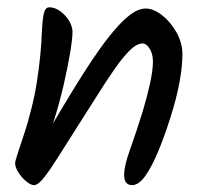

<svg xmlns="http://www.w3.org/2000/svg" viewBox="-20 -535 573 539"><path d="M183.5 -445.7Q183.5 -426.5 176.9 -386.7Q170.2 -346.8 159.1 -298.4Q148 -250 133.3 -202.7Q118.6 -155.3 102.5 -121.2L88.8 -119.6Q121.3 -176.1 151.4 -226.7Q181.5 -277.3 209 -320.9Q236.6 -364.6 261.6 -399.6Q286.7 -434.6 309.3 -459.6Q331.9 -484.7 351.6 -497.9Q371.4 -511.1 388.4 -511.1Q411.4 -511.1 435.6 -491.8Q459.7 -472.6 475.9 -443.3Q492.1 -414 492.1 -382.7Q492.1 -347.9 483.5 -302Q474.8 -256.2 459.1 -207.5Q442.9 -155.3 424.7 -111.4Q406.5 -67.5 388.1 -41.4Q369.6 -15.3 350.8 -15.3Q340 -15.3 334.3 -22.2Q328.5 -29.1 328.5 -44.7Q328.5 -69.4 345.2 -115.7Q361.9 -162 380.4 -221.6Q392.7 -262 401 -299.8Q409.3 -337.6 409.3 -361.5Q409.3 -384.7 399.9 -398.8Q390.4 -413 380.4 -413Q364.1 -413 344.7 -393.9Q325.2 -374.9 301.9 -341.5Q278.6 -308.2 251.8 -265.3Q224.9 -222.5 194.9 -175.8Q171.4 -139.4 148.3 -102.1Q125.2 -64.9 106.4 -40.1Q87.6 -15.3 75.6 -15.3Q68.5 -15.3 59.2 -21.7Q49.9 -28.1 41.6 -37.5Q33.3 -46.8 27.9 -57.6Q22.5 -68.3 22.5 -76.6Q22.5 -83 30 -105.3Q37.4 -127.6 48 -159.7Q58.6 -191.7 67.3 -226.8Q77.3 -265.1 83.5 -304.7Q89.6 -344.3 93.1 -380.2Q96.6 -416.2 97.3 -442Q98.7 -475.2 102.5 -494.8Q106.3 -514.5 118.4 -514.5Q133.7 -514.5 148.6 -503.9Q163.5 -493.3 173.5 -477.2Q183.5 -461 183.5 -445.7Z"/></svg>

Font: Kalam Variable Light
Style: Regular
Weight: 300
Designer: Lipi Raval, Jonny Pinhorn
Foundry: Indian Type Foundry
Version: Version 3.000